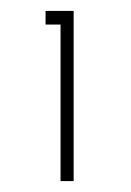

<svg xmlns="http://www.w3.org/2000/svg" viewBox="-20 -845 240 352"><path d="M91 -513V-800H63.5V-825H115V-513Z"/></svg>

Font: Spartan Thin ExtraLight
Style: Regular
Weight: 250
Version: Version 1.004